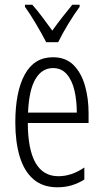

<svg xmlns="http://www.w3.org/2000/svg" viewBox="-20 -785 439 815"><path d="M205 -542Q259 -542 292 -509Q325 -476 340.5 -422Q356 -368 356 -305V-263H98Q99 -37 228 -37Q284 -37 338 -74V-23Q313 -7 284.5 1.5Q256 10 224 10Q161 10 121.5 -24.5Q82 -59 63.5 -121Q45 -183 45 -265Q45 -395 85 -468.5Q125 -542 205 -542ZM205 -496Q158 -496 130.5 -449.5Q103 -403 99 -307H306Q306 -358 296 -401Q286 -444 263.5 -470Q241 -496 205 -496ZM176 -606Q158 -641 132.5 -684Q107 -727 86 -756V-765H117Q136 -744 158.5 -714Q181 -684 202 -655Q224 -686 243 -710Q262 -734 287 -765H318V-756Q295 -725 269.5 -683Q244 -641 227 -606Z"/></svg>

Font: Noto Sans Sinhala ExtraCondensed Light
Style: Regular
Weight: 300
Width: 2
Designer: Jelle Bosma - Monotype Design Team
Foundry: Monotype Imaging Inc.
Version: Version 2.006; ttfautohint (v1.8.4.7-5d5b)